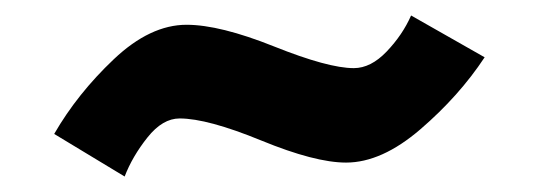

<svg xmlns="http://www.w3.org/2000/svg" viewBox="-20 -783 696 248"><path d="M427 -573Q387 -573 317.5 -601.5Q248 -630 212 -630Q190 -630 170.5 -605.5Q151 -581 141 -555L50 -610Q80 -662 127 -706.5Q174 -751 221 -751Q264 -751 334 -723Q404 -695 437 -695Q459 -695 479.5 -716.5Q500 -738 511 -763L606 -709Q573 -659 523 -616Q473 -573 427 -573Z"/></svg>

Font: Puffins on Iceburgs(2)
Style: on-Iceburgs-Bold
Weight: 700
Version: Version 1.0